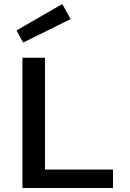

<svg xmlns="http://www.w3.org/2000/svg" viewBox="-20 -945 654 965"><path d="M63 -792 293 -924.8 335 -849.1 96.2 -731ZM92.8 -654.8H206.1V-92.8H547.9V0H92.8Z"/></svg>

Font: IntelOne Mono Medium
Style: Regular
Weight: 500
Designer: Fred Shallcrass
Foundry: Frere-Jones Type LLC
Version: Version 1.200;hotconv 1.1.0;makeotfexe 2.6.0;FJTRelease1.2